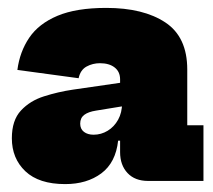

<svg xmlns="http://www.w3.org/2000/svg" viewBox="-20 -796 540 486"><path d="M355 -338Q321.5 -338 302.8 -358Q284 -378 284 -411V-474L295 -487L289 -535L284 -560V-595Q284 -614.5 270.2 -625.2Q256.5 -636 233 -636Q214.5 -636 199 -627.5Q183.5 -619 179 -598L24 -619Q30 -665 54 -700.5Q78 -736 125.5 -756Q173 -776 249 -776Q343 -776 398.5 -739.2Q454 -702.5 454 -620V-479H495V-338ZM145 -330Q78.5 -330 44.2 -362.5Q10 -395 10 -446Q10 -491.5 33 -516.2Q56 -541 91.5 -552.2Q127 -563.5 164 -569L309 -590V-530L223 -516Q203.5 -513 193.2 -505.2Q183 -497.5 183 -483Q183 -469.5 192.5 -462.2Q202 -455 217 -455Q236 -455 252.5 -465Q269 -475 279 -493Q289 -511 289 -535L309 -440H279Q273 -384.5 236.5 -357.2Q200 -330 145 -330Z"/></svg>

Font: Hepta Slab ExtraLight Black
Style: Regular
Weight: 900
Version: Version 1.102